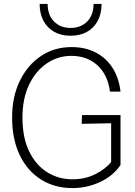

<svg xmlns="http://www.w3.org/2000/svg" viewBox="-20 -951 690 983"><path d="M351 12Q259 12 189 -32.5Q119 -77 80.5 -158Q42 -239 42 -349Q42 -456 81.5 -537Q121 -618 189.5 -664Q258 -710 346 -710Q417 -710 470.5 -682Q524 -654 556.5 -603Q589 -552 597 -482H543Q532 -568 479 -616.5Q426 -665 345 -665Q276 -665 219 -626Q162 -587 128.5 -516.5Q95 -446 95 -349Q95 -246 129.5 -175.5Q164 -105 222 -69Q280 -33 351 -33Q416 -33 468.5 -59.5Q521 -86 549 -122V-320L398 -317L400 -362H597V-106Q559 -50 492 -19Q425 12 351 12ZM341 -768Q293 -768 257.5 -788Q222 -808 202.5 -844.5Q183 -881 183 -931H224Q224 -874 256.5 -841Q289 -808 341 -808Q394 -808 426.5 -841Q459 -874 459 -931H500Q500 -881 480.5 -844.5Q461 -808 425.5 -788Q390 -768 341 -768Z"/></svg>

Font: Azeret Mono Thin Thin
Style: Regular
Weight: 250
Version: Version 1.002